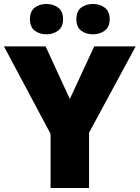

<svg xmlns="http://www.w3.org/2000/svg" viewBox="-20 -948 704 968"><path d="M332 -449 455 -714H664L429 -279V0H235V-273L0 -714H210ZM131 -851Q131 -891 155 -909.5Q179 -928 214 -928Q248 -928 273 -909.5Q298 -891 298 -851Q298 -812 273 -793.5Q248 -775 214 -775Q179 -775 155 -793.5Q131 -812 131 -851ZM365 -851Q365 -891 389 -909.5Q413 -928 449 -928Q483 -928 508 -909.5Q533 -891 533 -851Q533 -812 508 -793.5Q483 -775 449 -775Q413 -775 389 -793.5Q365 -812 365 -851Z"/></svg>

Font: Noto Sans Georgian Black
Style: Regular
Weight: 900
Designer: Monotype Design Team, Akaki Razmadze
Foundry: Google LLC
Version: Version 2.005; ttfautohint (v1.8.4.7-5d5b)